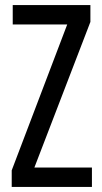

<svg xmlns="http://www.w3.org/2000/svg" viewBox="-20 -734 401 754"><path d="M341 0H26V-65L244 -638H30V-714H335V-648L115 -76H341Z"/></svg>

Font: Noto Sans Arabic ExtraCondensed
Style: Regular
Weight: 400
Width: 2
Designer: Monotype Design Team, Nadine Chahine, Nizar Qandah and Khaled Hosny
Foundry: Monotype Imaging Inc.
Version: Version 2.012